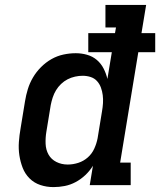

<svg xmlns="http://www.w3.org/2000/svg" viewBox="-20 -755 653 783"><path d="M198 8Q170 8 144.5 -0.5Q119 -9 100.5 -27.5Q82 -46 72.5 -70.5Q63 -95 59 -121.5Q55 -148 57 -176Q59 -204 64 -232L82 -342Q86 -367 93.5 -391.5Q101 -416 114.5 -439Q128 -462 147.5 -481.5Q167 -501 190 -514Q213 -527 238.5 -532.5Q264 -538 289 -538Q313 -538 335.5 -531.5Q358 -525 375 -510.5Q392 -496 402.5 -475.5Q413 -455 418 -433L436 -542H340V-620H449L453 -643H410V-735H576L557 -620H613V-542H544L470 -92H513V0H346L359 -79Q346 -58 328 -41Q310 -24 288.5 -12.5Q267 -1 244 3.5Q221 8 198 8ZM256 -84Q278 -84 299.5 -91Q321 -98 338 -113Q355 -128 364.5 -149Q374 -170 378 -191L396 -301Q399 -318 400 -334.5Q401 -351 399 -367Q397 -383 391.5 -398Q386 -413 375.5 -424.5Q365 -436 349.5 -441Q334 -446 317 -446Q302 -446 286 -442.5Q270 -439 255.5 -431.5Q241 -424 229 -412.5Q217 -401 208.5 -387Q200 -373 195 -357.5Q190 -342 187 -327L169 -217Q165 -193 166 -168.5Q167 -144 178 -124.5Q189 -105 210 -94.5Q231 -84 256 -84Q256 -84 256 -84Q256 -84 256 -84Z"/></svg>

Font: Iosevka Curly Slab SmBdExObl
Style: Regular
Weight: 600
Width: 7
Italic angle: -9°
Monospace: yes
Designer: Belleve Invis
Foundry: Belleve Invis
Version: Version 11.1.0; ttfautohint (v1.8.3)